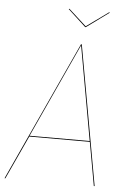

<svg xmlns="http://www.w3.org/2000/svg" viewBox="-60 -889 625 932"><g transform="rotate(5 253.0 -423.5)"><path d="M395 -212H100L2 0H-2L311 -680H315L437 0H433ZM394 -216 312 -675 101 -216ZM437 -845 327 -765H324L237 -845L240 -847L326 -769L434 -847Z"/></g></svg>

Font: Fira Sans Condensed Four
Style: Italic
Weight: 100
Width: 3
Italic angle: -8°
Designer: bBox Type GmbH & Carrois Corporate GbR & Edenspiekermann AG
Foundry: bBox Type GmbH & Carrois Corporate GbR & Edenspiekermann AG
Version: Version 4.301